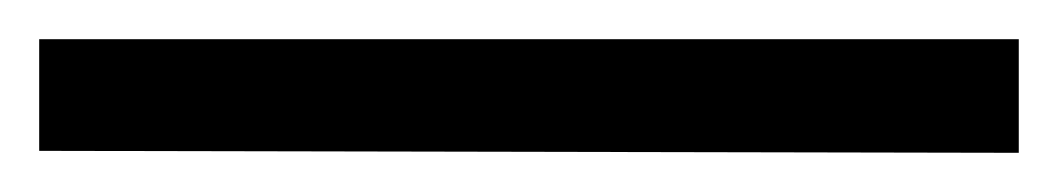

<svg xmlns="http://www.w3.org/2000/svg" viewBox="-20 82 540 98"><path d="M0 102H500V160L0 159Z"/></svg>

Font: Train One
Style: Regular
Weight: 400
Designer: Fontworks Inc.
Foundry: Fontworks Inc.
Version: Version 1.100